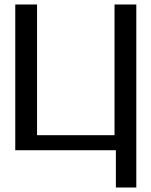

<svg xmlns="http://www.w3.org/2000/svg" viewBox="-20 -669 674 855"><path d="M587 166H496V0H48V-649H145V-67H490V-649H587Z"/></svg>

Font: Gamestation Display
Style: Regular
Weight: 400
Designer: Jonas Hecksher
Foundry: Jonas Hecksher, Playtypeª, e-types AS
Version: Version 1.003